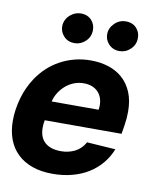

<svg xmlns="http://www.w3.org/2000/svg" viewBox="-92 -835 775 914"><g transform="rotate(10 295.5 -377.5)"><path d="M436.1 -620Q402.7 -620 382.1 -643.8Q365.1 -663 365.1 -688.9Q365.1 -718.8 388.1 -741.8Q410.9 -764.6 442.8 -764.6Q477.6 -764.6 496.8 -741.1Q512.4 -722.3 512.4 -696.7Q512.4 -663.4 489 -641.7Q466.3 -620 436.1 -620ZM218.8 -620Q187.1 -620 167.3 -641Q147.7 -661.6 147.7 -689.3Q147.7 -704.5 154.7 -719.6Q161.6 -734.7 176.5 -746.8Q198.5 -764.6 225.5 -764.6Q260.3 -764.6 279.5 -741.1Q295.1 -722.3 295.1 -696.7Q295.1 -663.4 271.7 -641.7Q248.9 -620 218.8 -620ZM223.7 10.7Q168 10.7 125.2 -4.6Q82.4 -19.9 53.3 -48.1Q24.1 -76.3 9.2 -116.3Q-5.7 -156.2 -5.7 -206Q-5.7 -258.2 9.9 -314.6Q25.6 -370.4 57.5 -418.3Q77.8 -448.5 104.4 -473.2Q131 -497.9 163 -515.4Q195 -533 232.2 -542.8Q269.5 -552.6 311.4 -552.6Q356.9 -552.6 396.3 -540.1Q435.7 -527.7 464.8 -501.8Q494 -475.9 510.7 -436.3Q527.3 -396.7 527.3 -342.3Q527.3 -326.7 525.9 -310.2Q524.5 -293.7 521.7 -275.6L514.9 -234H143.5Q141.7 -224.8 140.8 -215.7Q139.9 -206.7 139.9 -198.2Q139.9 -150.6 167.3 -126.4Q194.6 -102.3 245 -102.3Q281.2 -102.3 311.8 -117.5Q342.3 -132.8 360.4 -165.5L498.6 -156.2Q483.7 -118.3 458.1 -87.4Q432.5 -56.5 397.5 -34.6Q362.6 -12.8 318.7 -1.1Q274.9 10.7 223.7 10.7ZM387.4 -327.8Q388.1 -333.5 388.7 -339Q389.2 -344.5 389.2 -349.8Q389.2 -369 383.2 -385.5Q377.1 -402 365.4 -414.1Q353.7 -426.1 336.3 -432.9Q318.9 -439.6 296.2 -439.6Q271.7 -439.6 249.3 -430.8Q226.9 -421.9 209 -406.4Q191.1 -391 178.4 -370.6Q165.8 -350.1 160.5 -327.8Z"/></g></svg>

Font: Linik Sans
Style: Bold Italic
Weight: 700
Italic angle: 9°
Designer: Fonts by Rasmus Andersson / Changes by Cristiano Sobral with parts from Marc Monis
Foundry: rsms
Version: Version 3.020; ttfautohint (v1.6)